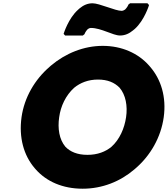

<svg xmlns="http://www.w3.org/2000/svg" viewBox="-20 -1126 1020 1168"><path d="M710 -910C741 -910 766 -922 789 -941L800 -950C858 -1002 886 -1093 886 -1093V-1096L877 -1106H771L760 -1097V-1095C755 -1082 741 -1068 741 -1068C738 -1065 727 -1060 720 -1060C681 -1060 585 -1106 543 -1106C512 -1106 487 -1094 464 -1075L454 -1066C396 -1014 368 -923 368 -923L367 -920L376 -910H484L495 -919V-921C495 -921 501 -936 514 -949C518 -952 526 -956 533 -956C596 -956 667 -910 710 -910ZM576 -642C635 -642 676 -624 707 -593C745 -549 757 -481 747 -413C737 -345 708 -278 658 -233C622 -203 573 -184 512 -184C450 -184 407 -203 378 -233C340 -278 330 -345 340 -413C349 -480 380 -546 431 -592C469 -623 517 -642 576 -642ZM191 -103 198 -95C263 -22 361 22 483 22C602 22 712 -22 798 -96L806 -103C895 -180 959 -290 976 -413C993 -535 960 -643 893 -720L887 -727C821 -802 721 -847 605 -847C490 -847 379 -802 290 -727L281 -719C192 -642 128 -534 111 -413C94 -290 124 -181 191 -103Z"/></svg>

Font: Hussar Woodtype
Style: UltraObl
Weight: 900
Foundry: Cannot Into Space Fonts
Version: Version 1.07